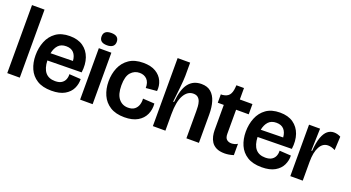

<svg xmlns="http://www.w3.org/2000/svg" viewBox="-50 -1258 3343 1830"><g transform="rotate(20 1621.5 -342.5)"><path d="M41 0V-690H168V0Z M492 14Q402 14 345.5 -21.5Q289 -57 262.5 -117.5Q236 -178 236 -253Q236 -329 262 -393.5Q288 -458 342.5 -497Q397 -536 483 -536Q565 -536 618 -499Q671 -462 693.5 -397.5Q716 -333 705 -249L359 -244Q365 -84 494 -84Q536 -84 560 -100Q584 -116 593.5 -141Q603 -166 601 -193L718 -186Q720 -136 698 -90Q676 -44 625.5 -15Q575 14 492 14ZM483 -433Q431 -433 402.5 -402Q374 -371 364 -319L590 -323Q586 -375 559.5 -404Q533 -433 483 -433Z M780 0V-522H907V0ZM843 -574Q766 -574 766 -636Q766 -699 843 -699Q920 -699 920 -636Q920 -606 900.5 -590Q881 -574 843 -574Z M1232 14Q1144 14 1087 -22Q1030 -58 1002.5 -119.5Q975 -181 975 -257Q975 -333 1002 -396.5Q1029 -460 1085 -498Q1141 -536 1228 -536Q1306 -536 1355 -506.5Q1404 -477 1425.5 -429.5Q1447 -382 1441 -328L1330 -318Q1331 -375 1302.5 -404.5Q1274 -434 1227 -434Q1175 -434 1139 -394.5Q1103 -355 1103 -263Q1103 -173 1139 -128.5Q1175 -84 1234 -84Q1276 -84 1300 -103Q1324 -122 1333.5 -152Q1343 -182 1340 -214L1458 -207Q1463 -147 1440 -96.5Q1417 -46 1365 -16Q1313 14 1232 14Z M1518 0V-252V-690H1645V-555Q1645 -536 1642.5 -503.5Q1640 -471 1636 -432Q1632 -393 1627.5 -354.5Q1623 -316 1620 -285H1629Q1641 -417 1688 -476.5Q1735 -536 1818 -536Q1878 -536 1914.5 -504.5Q1951 -473 1968 -417.5Q1985 -362 1985 -288V0H1858V-275Q1858 -297 1856.5 -322.5Q1855 -348 1847.5 -371Q1840 -394 1823 -408.5Q1806 -423 1776 -423Q1717 -423 1681 -359Q1645 -295 1645 -167V0Z M2248 11Q2196 11 2163.5 -5.5Q2131 -22 2114 -48.5Q2097 -75 2090.5 -105.5Q2084 -136 2084 -164V-421H2023V-506H2038Q2085 -511 2106 -536.5Q2127 -562 2131 -613L2133 -638H2210V-522H2338V-418H2210V-174Q2210 -133 2229 -117Q2248 -101 2276 -101Q2290 -101 2307.5 -105.5Q2325 -110 2338 -119V-4Q2312 4 2290 7.5Q2268 11 2248 11Z M2624 14Q2534 14 2477.5 -21.5Q2421 -57 2394.5 -117.5Q2368 -178 2368 -253Q2368 -329 2394 -393.5Q2420 -458 2474.5 -497Q2529 -536 2615 -536Q2697 -536 2750 -499Q2803 -462 2825.5 -397.5Q2848 -333 2837 -249L2491 -244Q2497 -84 2626 -84Q2668 -84 2692 -100Q2716 -116 2725.5 -141Q2735 -166 2733 -193L2850 -186Q2852 -136 2830 -90Q2808 -44 2757.5 -15Q2707 14 2624 14ZM2615 -433Q2563 -433 2534.5 -402Q2506 -371 2496 -319L2722 -323Q2718 -375 2691.5 -404Q2665 -433 2615 -433Z M2912 0V-266V-522H3024L3017 -297H3025Q3031 -384 3050 -436Q3069 -488 3097.5 -511Q3126 -534 3162 -534Q3197 -534 3231 -516L3224 -378Q3186 -398 3152 -398Q3098 -398 3068 -343.5Q3038 -289 3038 -191V0Z"/></g></svg>

Font: Bricolage Grotesque 48pt SemiBold
Style: Regular
Weight: 600
Designer: Mathieu Triay
Foundry: Atelier Triay
Version: Version 1.000; ttfautohint (v1.8.4.7-5d5b);gftools[0.9.32]